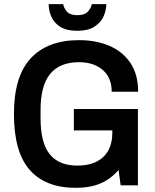

<svg xmlns="http://www.w3.org/2000/svg" viewBox="-20 -891 744 923"><path d="M351 -743Q299 -743 269 -762.5Q239 -782 226.5 -811.5Q214 -841 214 -871H284Q286 -854 301 -836Q316 -818 352 -818Q388 -818 403.5 -836.5Q419 -855 421 -871H491Q491 -841 477.5 -811.5Q464 -782 433.5 -762.5Q403 -743 351 -743ZM344 12Q199 12 123 -74Q47 -160 47 -343Q47 -524 128 -611Q209 -698 360 -698Q441 -698 505 -671Q569 -644 606.5 -589Q644 -534 644 -450H517Q517 -518 473.5 -555Q430 -592 360 -592Q267 -592 221 -535.5Q175 -479 175 -363V-322Q175 -204 219 -149.5Q263 -95 352 -95Q432 -95 476 -136Q520 -177 520 -254V-264H335V-367H643V0H560L550 -74Q513 -31 463.5 -9.5Q414 12 344 12Z"/></svg>

Font: Archivo SemiCondensed SemiBold
Style: Regular
Weight: 600
Width: 4
Designer: Hector Gatti
Foundry: Omnibus-Type
Version: Version 2.001; ttfautohint (v1.8.3)